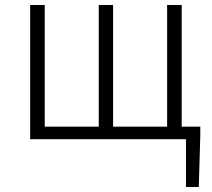

<svg xmlns="http://www.w3.org/2000/svg" viewBox="-20 -554 843 764"><path d="M100 0H720V190H771L777 -14V-50H703V-534H645V-50H430V-534H373V-50H158V-534H100Z"/></svg>

Font: Noto Sans CJK SC Light
Style: Regular
Weight: 300
Designer: Ryoko NISHIZUKA 西塚涼子 (kana, bopomofo & ideographs); Paul D. Hunt (Latin, Greek & Cyrillic); Sandoll Communications 산돌커뮤니
Foundry: Adobe
Version: Version 2.004;hotconv 1.0.118;makeotfexe 2.5.65603